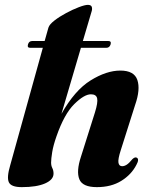

<svg xmlns="http://www.w3.org/2000/svg" viewBox="-20 -758 618 789"><path d="M95 -575.5Q99 -589.5 112.5 -589.5H163.5L179 -644.5Q183 -657.5 203.5 -673.5Q224 -689.5 251.5 -704.2Q279 -719 304 -728.5Q329 -738 341 -738Q354.5 -738 357.2 -729.5Q360 -721 356 -709.5L320.5 -589.5H425Q438.5 -589.5 434.5 -575.5Q430 -561.5 417 -561.5H312.5L232.5 -290Q287 -387 352.2 -427.5Q417.5 -468 474.5 -468Q531.5 -468 544.5 -429.2Q557.5 -390.5 535.5 -327.5L476.5 -141.5Q464 -103 466.8 -89Q469.5 -75 482 -75Q491 -75 500.8 -81.2Q510.5 -87.5 524.5 -104.5Q535 -114 542 -110Q553.5 -104 540.5 -80.5Q520 -40.5 478.5 -14.8Q437 11 378 11Q319 11 306 -21.5Q293 -54 312.5 -113.5L370 -295.5Q383 -337 379.2 -353.8Q375.5 -370.5 353.5 -370.5Q326 -370.5 285 -330Q244 -289.5 212 -197.5Q199 -160.5 194.5 -132.8Q190 -105 190 -90Q190 -77 195 -67.2Q200 -57.5 200 -44.5Q200 -19.5 165.2 -4.2Q130.5 11 69.5 11Q26 11 16.5 -8.8Q7 -28.5 22 -79L156 -561.5H104Q91 -561.5 95 -575.5Z"/></svg>

Font: Fraunces 72pt
Style: Bold Italic
Weight: 700
Italic angle: -16°
Version: Version 1.000;[b76b70a41]